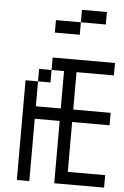

<svg xmlns="http://www.w3.org/2000/svg" viewBox="-59 -917 618 959"><g transform="rotate(5 250.0 -437.5)"><path d="M500 0V-62.5H312.5Q312.5 -62.5 312.5 -312.5H500V-375H312.5V-562.5H500V-625H187.5V-562.5H125V-500H62.5Q62.5 -500 62.5 0H125V-312.5H250V0ZM437.5 -812.5V-875H312.5V-812.5H187.5V-750H312.5V-812.5ZM125 -375Q125 -375 125 -500H187.5V-562.5H250V-375Z"/></g></svg>

Font: Unifont
Style: Regular
Weight: 500
Version: Version 13.0.05